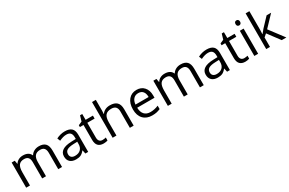

<svg xmlns="http://www.w3.org/2000/svg" viewBox="157 -2143 5316 3537"><g transform="rotate(-30 2815.5 -375.0)"><path d="M768.1 0V-348.1Q768.1 -412.1 740.7 -444.1Q713.4 -476.1 655.8 -476.1Q580.1 -476.1 543.9 -432.6Q507.8 -389.2 507.8 -298.8V0H426.8V-348.1Q426.8 -412.1 399.4 -444.1Q372.1 -476.1 314 -476.1Q237.8 -476.1 202.4 -430.4Q167 -384.8 167 -280.8V0H85.9V-535.2H151.9L165 -461.9H168.9Q191.9 -501 233.6 -522.9Q275.4 -544.9 327.1 -544.9Q452.6 -544.9 491.2 -454.1H495.1Q519 -496.1 564.5 -520.5Q609.9 -544.9 668 -544.9Q758.8 -544.9 804 -498.3Q849.1 -451.7 849.1 -349.1V0Z M1345.2 0 1329.1 -76.2H1325.2Q1285.2 -25.9 1245.4 -8.1Q1205.6 9.8 1146 9.8Q1066.4 9.8 1021.2 -31.2Q976.1 -72.3 976.1 -147.9Q976.1 -310.1 1235.4 -317.9L1326.2 -320.8V-354Q1326.2 -417 1299.1 -447Q1272 -477.1 1212.4 -477.1Q1145.5 -477.1 1061 -436L1036.1 -498Q1075.7 -519.5 1122.8 -531.7Q1169.9 -543.9 1217.3 -543.9Q1313 -543.9 1359.1 -501.5Q1405.3 -459 1405.3 -365.2V0ZM1162.1 -57.1Q1237.8 -57.1 1281 -98.6Q1324.2 -140.1 1324.2 -214.8V-263.2L1243.2 -259.8Q1146.5 -256.3 1103.8 -229.7Q1061 -203.1 1061 -147Q1061 -103 1087.6 -80.1Q1114.3 -57.1 1162.1 -57.1Z M1745.1 -57.1Q1766.6 -57.1 1786.6 -60.3Q1806.6 -63.5 1818.4 -66.9V-4.9Q1805.2 1.5 1779.5 5.6Q1753.9 9.8 1733.4 9.8Q1578.1 9.8 1578.1 -153.8V-472.2H1501.5V-511.2L1578.1 -544.9L1612.3 -659.2H1659.2V-535.2H1814.5V-472.2H1659.2V-157.2Q1659.2 -108.9 1682.1 -83Q1705.1 -57.1 1745.1 -57.1Z M2291.5 0V-346.2Q2291.5 -411.6 2261.7 -443.8Q2231.9 -476.1 2168.5 -476.1Q2084 -476.1 2045.2 -430.2Q2006.3 -384.3 2006.3 -279.8V0H1925.3V-759.8H2006.3V-529.8Q2006.3 -488.3 2002.4 -460.9H2007.3Q2031.2 -499.5 2075.4 -521.7Q2119.6 -543.9 2176.3 -543.9Q2274.4 -543.9 2323.5 -497.3Q2372.6 -450.7 2372.6 -349.1V0Z M2765.1 9.8Q2646.5 9.8 2577.9 -62.5Q2509.3 -134.8 2509.3 -263.2Q2509.3 -392.6 2573 -468.8Q2636.7 -544.9 2744.1 -544.9Q2844.7 -544.9 2903.3 -478.8Q2961.9 -412.6 2961.9 -304.2V-252.9H2593.3Q2595.7 -158.7 2640.9 -109.9Q2686 -61 2768.1 -61Q2854.5 -61 2939 -97.2V-24.9Q2896 -6.3 2857.7 1.7Q2819.3 9.8 2765.1 9.8ZM2743.2 -477.1Q2678.7 -477.1 2640.4 -435.1Q2602.1 -393.1 2595.2 -318.8H2875Q2875 -395.5 2840.8 -436.3Q2806.6 -477.1 2743.2 -477.1Z M3782.2 0V-348.1Q3782.2 -412.1 3754.9 -444.1Q3727.5 -476.1 3669.9 -476.1Q3594.2 -476.1 3558.1 -432.6Q3522 -389.2 3522 -298.8V0H3440.9V-348.1Q3440.9 -412.1 3413.6 -444.1Q3386.2 -476.1 3328.1 -476.1Q3252 -476.1 3216.6 -430.4Q3181.2 -384.8 3181.2 -280.8V0H3100.1V-535.2H3166L3179.2 -461.9H3183.1Q3206.1 -501 3247.8 -522.9Q3289.6 -544.9 3341.3 -544.9Q3466.8 -544.9 3505.4 -454.1H3509.3Q3533.2 -496.1 3578.6 -520.5Q3624 -544.9 3682.1 -544.9Q3772.9 -544.9 3818.1 -498.3Q3863.3 -451.7 3863.3 -349.1V0Z M4359.4 0 4343.3 -76.2H4339.4Q4299.3 -25.9 4259.5 -8.1Q4219.7 9.8 4160.2 9.8Q4080.6 9.8 4035.4 -31.2Q3990.2 -72.3 3990.2 -147.9Q3990.2 -310.1 4249.5 -317.9L4340.3 -320.8V-354Q4340.3 -417 4313.2 -447Q4286.1 -477.1 4226.6 -477.1Q4159.7 -477.1 4075.2 -436L4050.3 -498Q4089.8 -519.5 4137 -531.7Q4184.1 -543.9 4231.4 -543.9Q4327.1 -543.9 4373.3 -501.5Q4419.4 -459 4419.4 -365.2V0ZM4176.3 -57.1Q4252 -57.1 4295.2 -98.6Q4338.4 -140.1 4338.4 -214.8V-263.2L4257.3 -259.8Q4160.6 -256.3 4117.9 -229.7Q4075.2 -203.1 4075.2 -147Q4075.2 -103 4101.8 -80.1Q4128.4 -57.1 4176.3 -57.1Z M4759.3 -57.1Q4780.8 -57.1 4800.8 -60.3Q4820.8 -63.5 4832.5 -66.9V-4.9Q4819.3 1.5 4793.7 5.6Q4768.1 9.8 4747.6 9.8Q4592.3 9.8 4592.3 -153.8V-472.2H4515.6V-511.2L4592.3 -544.9L4626.5 -659.2H4673.3V-535.2H4828.6V-472.2H4673.3V-157.2Q4673.3 -108.9 4696.3 -83Q4719.2 -57.1 4759.3 -57.1Z M5020.5 0H4939.5V-535.2H5020.5ZM4932.6 -680.2Q4932.6 -708 4946.3 -720.9Q4960 -733.9 4980.5 -733.9Q5000 -733.9 5014.2 -720.7Q5028.3 -707.5 5028.3 -680.2Q5028.3 -652.8 5014.2 -639.4Q5000 -626 4980.5 -626Q4960 -626 4946.3 -639.4Q4932.6 -652.8 4932.6 -680.2Z M5272.5 -273.9Q5293.5 -303.7 5336.4 -352.1L5509.3 -535.2H5605.5L5388.7 -307.1L5620.6 0H5522.5L5333.5 -252.9L5272.5 -200.2V0H5192.4V-759.8H5272.5V-356.9Q5272.5 -330.1 5268.6 -273.9Z"/></g></svg>

Font: f04114697
Style: Regular
Weight: 400
Foundry: Ascender Corporation
Version: Version 1.10